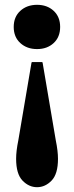

<svg xmlns="http://www.w3.org/2000/svg" viewBox="-20 -568 308 798"><path d="M221 92Q221 155 194.5 182.5Q168 210 134 210Q100 210 73.5 182.5Q47 155 47 92Q47 60 56 16L111 -308L113 -310H155L157 -308L212 16Q221 60 221 92ZM134 -548Q176 -548 203 -523Q230 -498 230 -456Q230 -414 203 -389Q176 -364 134 -364Q92 -364 64.5 -389Q37 -414 37 -456Q37 -498 64.5 -523Q92 -548 134 -548Z"/></svg>

Font: Minipax
Style: Bold
Weight: 600
Designer: Raphaël Ronot, Igor Stepanchenko (Cyrillic)
Foundry: steppetype
Version: Version 1.002